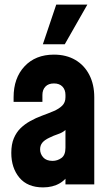

<svg xmlns="http://www.w3.org/2000/svg" viewBox="-20 -800 480 833"><path d="M167 13Q99.5 13 64.2 -29.2Q29 -71.5 29 -136.5Q29 -174 40 -200Q51 -226 69.2 -243.8Q87.5 -261.5 110 -274Q135.5 -288.5 162.5 -298.2Q189.5 -308 212.5 -317.8Q235.5 -327.5 249.8 -341.5Q264 -355.5 264 -378V-388Q264 -410.5 251 -424.2Q238 -438 214 -438Q190 -438 177 -424.2Q164 -410.5 164 -388V-358H39V-378Q39 -461.5 86.5 -512.2Q134 -563 214 -563Q267.5 -563 306.8 -540Q346 -517 367.5 -475.2Q389 -433.5 389 -378V0H264V-86L286 -58Q270.5 -23.5 239.8 -5.2Q209 13 167 13ZM208 -102Q229 -102 246.5 -114.5Q264 -127 264 -159V-236Q251 -224.5 232 -218.2Q213 -212 193 -202Q173 -192.5 163.5 -180.8Q154 -169 154 -152Q154 -132.5 167.5 -117.2Q181 -102 208 -102ZM166 -608 224 -780H359L261 -608Z"/></svg>

Font: Mohave Light
Style: Regular
Weight: 300
Designer: Gumpita Rahayu
Foundry: Tokotype
Version: Version 2.003